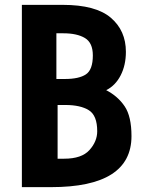

<svg xmlns="http://www.w3.org/2000/svg" viewBox="-20 -770 591 790"><path d="M70 -750H238Q374 -750 436 -697Q498 -644 498 -557Q498 -502 476.5 -460Q455 -418 417 -399Q465 -374 493 -332.5Q521 -291 521 -210Q521 0 190 0H70ZM247 -445Q305 -445 333.5 -464Q362 -483 362 -542Q362 -594 329.5 -613.5Q297 -633 241 -633H212V-445ZM244 -117Q316 -117 348 -152.5Q380 -188 380 -230Q380 -295 345.5 -316.5Q311 -338 249 -338H217V-117Z"/></svg>

Font: Francois One
Style: Regular
Weight: 400
Designer: Vernon Adams
Foundry: Vernon Adams
Version: Version 2.000